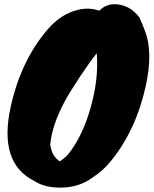

<svg xmlns="http://www.w3.org/2000/svg" viewBox="-20 -798 716 895"><path d="M203 -662Q266 -734 343 -752Q396 -765 443 -748Q480 -787 539 -776Q593 -766 631 -715Q633 -708 639.5 -694Q646 -680 652 -663Q696 -561 659 -395Q613 -189 496 -46Q460 -2 415 27Q343 82 243 76Q181 73 139 45Q-28 -38 30 -301Q78 -517 203 -662ZM215 -131 214 -125 216 -114Q222 -83 236 -66.5Q250 -50 259 -46Q269 -54 279 -61Q289 -68 297 -78Q365 -162 403 -298Q441 -434 431 -550Q392 -500 349 -435Q306 -370 281 -324Q224 -217 215 -131Z"/></svg>

Font: Knewave
Style: Regular
Weight: 400
Designer: Tyler Finck
Foundry: Tyler Finck
Version: Version 1.001